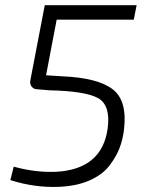

<svg xmlns="http://www.w3.org/2000/svg" viewBox="-20 -710 570 742"><path d="M497 -634H199L158 -419L223 -415Q358 -409 415.5 -365Q473 -321 459 -207Q454 -169 441.5 -136.5Q429 -104 402.5 -69.5Q376 -35 326.5 -13Q277 9 209 12Q114 16 20 -14L33 -66Q116 -43 195 -46Q374 -55 396 -213Q408 -303 359.5 -330.5Q311 -358 171 -361L124 -365Q111 -365 103 -374.5Q95 -384 97 -398L153 -690H508Z"/></svg>

Font: Exo 2.0 Light
Style: Italic
Weight: 300
Italic angle: -8°
Designer: Natanael Gama
Version: Version 1.001;PS 001.001;hotconv 1.0.70;makeotf.lib2.5.58329